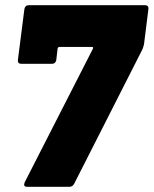

<svg xmlns="http://www.w3.org/2000/svg" viewBox="-20 -720 592 740"><path d="M73 -9 75 -17 338 -532Q341 -539 335 -539H209Q204 -539 202 -533L197 -489Q196 -482 191.5 -478Q187 -474 180 -474H62Q55 -474 51.5 -478Q48 -482 49 -489L74 -685Q77 -700 91 -700H539Q546 -700 549.5 -696Q553 -692 552 -685L535 -549Q534 -544 532 -538.5Q530 -533 529 -530L266 -12Q260 0 247 0H84Q73 0 73 -9Z"/></svg>

Font: Barlow Black
Style: Italic
Weight: 900
Italic angle: -7°
Designer: Jeremy Tribby
Foundry: Tribby Type
Version: Version 1.408